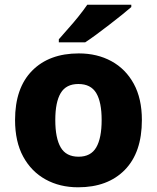

<svg xmlns="http://www.w3.org/2000/svg" viewBox="-20 -786 667 816"><path d="M583 -276Q583 -138 510.5 -64Q438 10 312 10Q234 10 173.5 -23.5Q113 -57 78.5 -120.5Q44 -184 44 -276Q44 -412 116.5 -485.5Q189 -559 315 -559Q393 -559 453.5 -526Q514 -493 548.5 -430Q583 -367 583 -276ZM215 -276Q215 -199 238 -159.5Q261 -120 314 -120Q366 -120 389 -159.5Q412 -199 412 -276Q412 -352 389 -390.5Q366 -429 313 -429Q261 -429 238 -390.5Q215 -352 215 -276ZM538 -756Q522 -742 497 -722Q472 -702 443.5 -680Q415 -658 388.5 -638.5Q362 -619 342 -606H230V-619Q246 -638 269 -663.5Q292 -689 314 -716.5Q336 -744 351 -766H538Z"/></svg>

Font: Noto Sans Sinhala ExtraBold
Style: Regular
Weight: 800
Designer: Jelle Bosma - Monotype Design Team
Foundry: Monotype Imaging Inc.
Version: Version 2.006; ttfautohint (v1.8.4.7-5d5b)